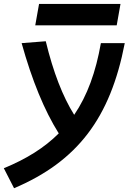

<svg xmlns="http://www.w3.org/2000/svg" viewBox="-71 -740 677 990"><path d="M1.5 230.5C327.6 92.3 498 -131.3 572.3 -517.6H449.2C422.9 -368.2 379.4 -247.6 311.5 -147.9C252.4 -242.2 203.6 -367.7 165 -527.3L40.5 -517.6C94.2 -325.2 157.2 -171.4 231.9 -52.2C158.7 21 65.9 79.6 -51.3 127.4ZM110.8 -609.4H530.8L550.3 -719.7H130.4Z"/></svg>

Font: Cascadia Mono PL SemiBold
Style: Italic
Weight: 600
Italic angle: -10°
Monospace: yes
Designer: Aaron Bell
Foundry: Saja Typeworks
Version: Version 2404.023